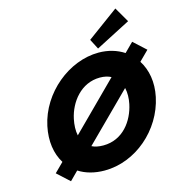

<svg xmlns="http://www.w3.org/2000/svg" viewBox="-156 -1258 1321 1421"><g transform="rotate(-15 504.5 -548.0)"><path d="M116.9 -59 210.8 27 275.5 -38C328.3 -4 395.3 15 473.3 15C710.3 15 927.7 -172 978.3 -413C1001.3 -522 982.9 -620 935.4 -694L1008.8 -767L914.9 -853L846.6 -785C792.9 -820 727.1 -840 653.1 -840C426.1 -840 198 -654 147.3 -413C124 -302 139.2 -203 186.4 -128ZM350.3 -413C376.2 -536 470.1 -659 615.1 -659C649.1 -659 677.6 -652 700.1 -640L347.1 -288C339 -326 341.3 -370 350.3 -413ZM775.3 -413C749.5 -290 661.6 -167 511.6 -167C475.6 -167 446.9 -173 423.4 -185L776.2 -536C785.2 -498 784.2 -455 775.3 -413ZM618.6 -947 658.4 -870 925.5 -1008 858.6 -1123Z"/></g></svg>

Font: Hussar
Style: BdOblTwo
Weight: 700
Foundry: Cannot Into Space Fonts
Version: Version 2.00